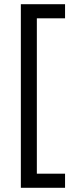

<svg xmlns="http://www.w3.org/2000/svg" viewBox="-20 -769 369 912"><path d="M79 -749H289V-682H155V56H289V123H79Z"/></svg>

Font: Cairo
Style: Regular
Weight: 400
Designer: Mohamed Gaber, the designers of Titillium
Foundry: Kief Type Foundry
Version: Version 2.009; ttfautohint (v1.5.33-1714) -l 8 -r 50 -G 200 